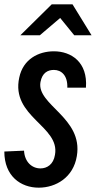

<svg xmlns="http://www.w3.org/2000/svg" viewBox="-21 -827 443 887"><path d="M218 -807 73 -664H163L257 -744L322 -664H402L314 -807ZM90 -131 -1 -127C-1 -13 75 40 158 40C237 40 318 -7 334 -106C364 -284 147 -342 166 -448C174 -491 200 -504 228 -504C262 -504 292 -479 290 -422H376C385 -540 308 -590 228 -590C157 -590 86 -554 68 -469C28 -287 257 -245 233 -112C226 -67 196 -49 166 -49C127 -49 93 -78 90 -131Z"/></svg>

Font: Smiley Sans Oblique
Style: Regular
Weight: 400
Italic angle: -8°
Designer: oooooohmygosh, Nagisa Chen, Janine Sui, Heda Shi, Jian Li
Foundry: atelierAnchor
Version: Version 2.0.1